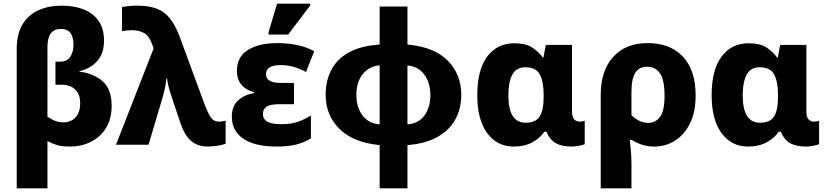

<svg xmlns="http://www.w3.org/2000/svg" viewBox="-20 -796 4556 1056"><path d="M72 240V-527Q72 -609 104 -662Q136 -715 192 -740Q248 -765 321 -765Q387 -765 439.5 -744.5Q492 -724 522 -681.5Q552 -639 552 -573Q552 -501 513.5 -459Q475 -417 417 -405V-402Q496 -392 545 -348.5Q594 -305 594 -214Q594 -143 563.5 -93Q533 -43 481 -16.5Q429 10 365 10Q321 10 295.5 2.5Q270 -5 241 -20V240ZM329 -123Q370 -123 395.5 -150.5Q421 -178 421 -229Q421 -266 406 -288.5Q391 -311 368.5 -320.5Q346 -330 323 -330H285V-457H314Q348 -457 366 -483Q384 -509 384 -550Q384 -637 316 -637Q279 -637 260 -613Q241 -589 241 -535V-154Q260 -141 281.5 -132Q303 -123 329 -123Z M1125 10Q1080 10 1051 -7Q1022 -24 1004 -52Q986 -80 974 -115L935 -230Q923 -265 912.5 -299.5Q902 -334 899 -364H895Q892 -329 884 -297Q876 -265 866 -232L797 0H618L825 -530L816 -555Q800 -599 772 -614.5Q744 -630 706 -630Q694 -630 678.5 -628.5Q663 -627 651 -624V-757Q664 -760 689 -762.5Q714 -765 735 -765Q797 -765 840.5 -749Q884 -733 914.5 -695Q945 -657 970 -589L1102 -231Q1119 -185 1131.5 -163Q1144 -141 1156.5 -134Q1169 -127 1185 -127Q1201 -127 1221 -132V-6Q1212 -2 1194.5 2Q1177 6 1157.5 8Q1138 10 1125 10Z M1503 10Q1380 10 1317.5 -33.5Q1255 -77 1255 -154Q1255 -212 1289.5 -243.5Q1324 -275 1377 -284V-289Q1332 -301 1307.5 -330.5Q1283 -360 1283 -406Q1283 -484 1344 -521.5Q1405 -559 1505 -559Q1563 -559 1615.5 -548Q1668 -537 1708 -514L1663 -400Q1626 -420 1592.5 -429Q1559 -438 1523 -438Q1443 -438 1443 -388Q1443 -340 1523 -340H1597V-223H1518Q1466 -223 1446 -209.5Q1426 -196 1426 -169Q1426 -141 1450 -127Q1474 -113 1526 -113Q1580 -113 1616.5 -125.5Q1653 -138 1690 -161V-35Q1653 -12 1609 -1Q1565 10 1503 10ZM1457 -606V-619L1504 -776H1686V-766L1565 -606Z M2068 240V2Q1922 -12 1846.5 -87.5Q1771 -163 1771 -274Q1771 -351 1802 -411Q1833 -471 1898.5 -507.5Q1964 -544 2068 -551V-760H2221V-551Q2368 -538 2442.5 -462.5Q2517 -387 2517 -274Q2517 -200 2485 -140.5Q2453 -81 2387.5 -43.5Q2322 -6 2221 2V240ZM2068 -112V-437Q2009 -431 1974.5 -387.5Q1940 -344 1940 -274Q1940 -207 1973 -162Q2006 -117 2068 -112ZM2221 -112Q2283 -117 2315 -161.5Q2347 -206 2347 -274Q2347 -341 2313.5 -386Q2280 -431 2221 -436Z M2806 10Q2713 10 2659 -64.5Q2605 -139 2605 -272Q2605 -413 2660 -485.5Q2715 -558 2809 -558Q2870 -558 2905.5 -535.5Q2941 -513 2965 -480H2969L2982 -549H3126V-185Q3126 -151 3138.5 -139Q3151 -127 3167 -127Q3173 -127 3182.5 -128.5Q3192 -130 3196 -132V-3Q3188 1 3164.5 5.5Q3141 10 3125 10Q3070 10 3037.5 -8Q3005 -26 2985 -72H2974Q2952 -38 2909 -14Q2866 10 2806 10ZM2871 -121Q2926 -121 2948 -155Q2970 -189 2970 -263V-273Q2970 -347 2949 -386.5Q2928 -426 2869 -426Q2820 -426 2798 -386Q2776 -346 2776 -271Q2776 -121 2871 -121Z M3284 240V-274Q3284 -407 3352.5 -483Q3421 -559 3542 -559Q3666 -559 3736 -484.5Q3806 -410 3806 -270Q3806 -180 3775 -117.5Q3744 -55 3692.5 -22.5Q3641 10 3580 10Q3542 10 3511.5 0Q3481 -10 3455 -26H3444Q3447 -2 3450 35.5Q3453 73 3453 105V240ZM3546 -120Q3585 -120 3610 -153Q3635 -186 3635 -269Q3635 -358 3609.5 -393.5Q3584 -429 3539 -429Q3495 -429 3474 -395.5Q3453 -362 3453 -289V-163Q3472 -143 3496 -131.5Q3520 -120 3546 -120Z M4095 10Q4002 10 3948 -64.5Q3894 -139 3894 -272Q3894 -413 3949 -485.5Q4004 -558 4098 -558Q4159 -558 4194.5 -535.5Q4230 -513 4254 -480H4258L4271 -549H4415V-185Q4415 -151 4427.5 -139Q4440 -127 4456 -127Q4462 -127 4471.5 -128.5Q4481 -130 4485 -132V-3Q4477 1 4453.5 5.5Q4430 10 4414 10Q4359 10 4326.5 -8Q4294 -26 4274 -72H4263Q4241 -38 4198 -14Q4155 10 4095 10ZM4160 -121Q4215 -121 4237 -155Q4259 -189 4259 -263V-273Q4259 -347 4238 -386.5Q4217 -426 4158 -426Q4109 -426 4087 -386Q4065 -346 4065 -271Q4065 -121 4160 -121Z"/></svg>

Font: Noto Sans ExtraBold
Style: Regular
Weight: 800
Designer: Monotype Design Team
Foundry: Monotype Imaging Inc.
Version: Version 2.007